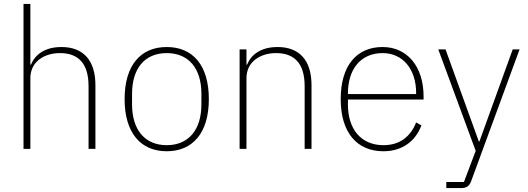

<svg xmlns="http://www.w3.org/2000/svg" viewBox="-20 -760 2696 980"><path d="M100 0H135V-361C135 -447 208 -489 286 -489C380 -489 432 -436 432 -320V0H467V-326C467 -452 405 -520 294 -520C206 -520 158 -479 138 -430H135V-740H100Z M831 12C964 12 1046 -82 1046 -254C1046 -427 964 -520 831 -520C698 -520 616 -427 616 -254C616 -82 698 12 831 12ZM831 -19C719 -19 654 -98 654 -227V-281C654 -411 719 -489 831 -489C943 -489 1008 -411 1008 -281V-227C1008 -98 943 -19 831 -19Z M1238 0V-361C1238 -447 1311 -489 1389 -489C1483 -489 1535 -436 1535 -320V0H1570V-326C1570 -452 1508 -520 1397 -520C1309 -520 1261 -479 1241 -430H1238V-508H1203V0Z M1937 12C2034 12 2101 -40 2131 -120L2104 -135C2074 -59 2017 -19 1937 -19C1823 -19 1756 -101 1756 -225V-252H2142V-268C2142 -421 2058 -520 1933 -520C1800 -520 1719 -425 1719 -254C1719 -82 1803 12 1937 12ZM1933 -489C2035 -489 2104 -408 2104 -286V-280H1756V-284C1756 -408 1822 -489 1933 -489Z M2427 -38H2424L2254 -508H2217L2408 10L2348 169H2258V200H2332C2361 200 2374 191 2384 167L2632 -508H2597Z"/></svg>

Font: IBM Plex Thai ExtraLight
Style: Regular
Weight: 200
Designer: Mike Abbink, Paul van der Laan, Pieter van Rosmalen, Ben Mitchell, Mark Frömberg
Foundry: Bold Monday
Version: Version 1.0